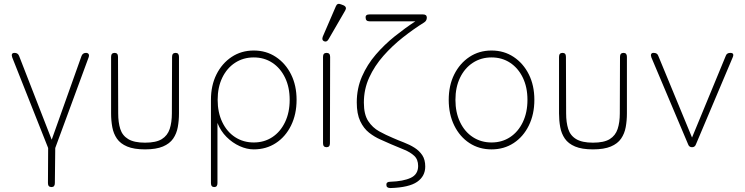

<svg xmlns="http://www.w3.org/2000/svg" viewBox="-20 -746 3776 973"><path d="M241 202Q223 202 223 182L224 4L42 -455Q34 -478 54 -478Q71 -478 77 -462L242 -38L393 -462Q399 -478 416 -478Q425 -478 429 -472Q433 -466 429 -455L260 4L258 182Q258 202 241 202Z M715 11Q659 11 624.5 -3.5Q590 -18 572.5 -43.5Q555 -69 549 -102Q543 -135 543 -171V-458Q543 -478 561 -478Q578 -478 578 -458L579 -171Q579 -126 589.5 -92.5Q600 -59 630 -41Q660 -23 715 -23Q771 -23 800 -41Q829 -59 840 -92.5Q851 -126 851 -171L852 -458Q852 -478 870 -478Q887 -478 887 -458V-171Q887 -135 881 -102Q875 -69 857.5 -43.5Q840 -18 805.5 -3.5Q771 11 715 11Z M1066 202Q1049 202 1049 182V-240Q1049 -313 1077 -369Q1105 -425 1154 -457.5Q1203 -490 1266 -490Q1329 -490 1378 -457.5Q1427 -425 1455 -369Q1483 -313 1483 -240Q1483 -167 1455 -110Q1427 -53 1378 -21Q1329 11 1266 11Q1231 11 1194.5 -5.5Q1158 -22 1128 -52Q1098 -82 1082 -123V182Q1082 202 1066 202ZM1266 -24Q1319 -24 1360 -51Q1401 -78 1424.5 -127Q1448 -176 1448 -240Q1448 -304 1424.5 -352.5Q1401 -401 1360 -428Q1319 -455 1266 -455Q1213 -455 1171.5 -428Q1130 -401 1106.5 -352.5Q1083 -304 1083 -240Q1083 -176 1106.5 -127Q1130 -78 1171.5 -51Q1213 -24 1266 -24Z M1635 0Q1617 0 1617 -20V-458Q1617 -478 1635 -478Q1653 -478 1653 -458L1652 -20Q1652 0 1635 0ZM1645 -547Q1636 -531 1622 -537Q1609 -543 1616 -561L1682 -714Q1689 -732 1708 -724L1721 -719Q1740 -710 1729 -692Z M1959 207Q1938 207 1938 191Q1937 175 1958 175Q2023 173 2061 155.5Q2099 138 2099 95Q2099 62 2079 43.5Q2059 25 2028 12.5Q1997 0 1962 -15Q1938 -26 1908 -39Q1878 -52 1850.5 -73.5Q1823 -95 1805.5 -132Q1788 -169 1788 -227Q1788 -298 1814.5 -358.5Q1841 -419 1884.5 -469.5Q1928 -520 1980.5 -562Q2033 -604 2085 -638H1853Q1833 -638 1833 -656Q1831 -673 1853 -673H2123Q2143 -673 2143 -657V-655Q2142 -640 2129 -632Q2076 -599 2022 -556.5Q1968 -514 1923 -463Q1878 -412 1851 -353Q1824 -294 1824 -226Q1824 -166 1846 -132.5Q1868 -99 1901.5 -80.5Q1935 -62 1971 -47Q1998 -35 2027 -24Q2056 -13 2080.5 2.5Q2105 18 2120 40.5Q2135 63 2135 98Q2135 147 2094 175.5Q2053 204 1959 207Z M2471 11Q2408 11 2359 -21Q2310 -53 2282 -110Q2254 -167 2254 -240Q2254 -313 2282 -369Q2310 -425 2359 -457.5Q2408 -490 2471 -490Q2534 -490 2583 -457.5Q2632 -425 2660 -369Q2688 -313 2688 -240Q2688 -167 2660 -110Q2632 -53 2583 -21Q2534 11 2471 11ZM2471 -24Q2524 -24 2565 -51Q2606 -78 2629.5 -127Q2653 -176 2653 -240Q2653 -304 2629.5 -352.5Q2606 -401 2565 -428Q2524 -455 2471 -455Q2418 -455 2376.5 -428Q2335 -401 2311.5 -352.5Q2288 -304 2288 -240Q2288 -176 2311.5 -127Q2335 -78 2376.5 -51Q2418 -24 2471 -24Z M2985 11Q2929 11 2894.5 -3.5Q2860 -18 2842.5 -43.5Q2825 -69 2819 -102Q2813 -135 2813 -171V-458Q2813 -478 2831 -478Q2848 -478 2848 -458L2849 -171Q2849 -126 2859.5 -92.5Q2870 -59 2900 -41Q2930 -23 2985 -23Q3041 -23 3070 -41Q3099 -59 3110 -92.5Q3121 -126 3121 -171L3122 -458Q3122 -478 3140 -478Q3157 -478 3157 -458V-171Q3157 -135 3151 -102Q3145 -69 3127.5 -43.5Q3110 -18 3075.5 -3.5Q3041 11 2985 11Z M3487 0Q3472 0 3467 -15L3281 -455Q3277 -466 3280 -472Q3283 -478 3291 -478H3293Q3311 -478 3316 -463L3487 -49L3658 -463Q3663 -478 3681 -478Q3703 -478 3693 -455L3507 -15Q3502 0 3487 0Z"/></svg>

Font: Zen Maru Gothic Light
Style: Regular
Weight: 300
Designer: Yoshimichi Ohira
Foundry: Positype
Version: Version 1.001